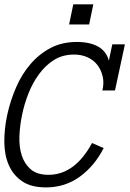

<svg xmlns="http://www.w3.org/2000/svg" viewBox="-24 -838 590 870"><path d="M445.8 -167Q403.8 -85 336.9 -36.9Q270 11.2 184.1 11.2Q117.2 11.2 76.7 -16.4Q36.1 -43.9 16.1 -89.4Q-3.9 -134.8 -4.4 -194.3Q-4.9 -253.9 8.8 -317.9Q22.9 -381.8 48.6 -441.4Q74.2 -501 113.5 -546.9Q152.8 -592.8 204.8 -620.4Q256.8 -647.9 324.2 -647.9Q382.8 -647.9 420.4 -627Q458 -606 469.2 -563L484.9 -637.2H542L497.1 -428.2H439.9Q448.2 -461.9 441.2 -491.9Q434.1 -522 417 -543.9Q399.9 -565.9 372.6 -578.4Q345.2 -590.8 312 -590.8Q259.8 -590.8 220.9 -566.4Q182.1 -542 153.1 -502.4Q124 -462.9 105 -414.6Q85.9 -366.2 76.2 -317.9Q65.9 -270 64 -221.4Q62 -172.9 74.5 -134Q86.9 -95.2 115.5 -70.6Q144 -45.9 195.8 -45.9Q314.9 -45.9 393.1 -189.9ZM379.9 -727.1H289.1L308.1 -818.4H398.9Z"/></svg>

Font: Anonymous Pro
Style: Italic
Weight: 400
Italic angle: -12°
Monospace: yes
Designer: Mark Simonson
Version: Version 1.003